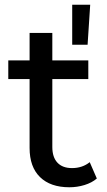

<svg xmlns="http://www.w3.org/2000/svg" viewBox="-20 -785 454 811"><path d="M389 -31Q368 -13 337 -3.5Q306 6 273 6Q193 6 149 -37Q105 -80 105 -160V-451H15V-530H105V-646H201V-530H353V-451H201V-164Q201 -121 222.5 -98Q244 -75 284 -75Q328 -75 359 -100ZM285 -765H361L350 -596H285Z"/></svg>

Font: APTA Sans Medium
Style: Bold
Weight: 500
Version: Version 7.200